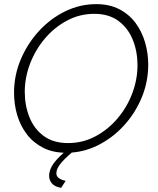

<svg xmlns="http://www.w3.org/2000/svg" viewBox="-20 -735 764 930"><path d="M301 5Q237 5 189.5 -19Q142 -43 110.5 -84Q79 -125 63.5 -177Q48 -229 48 -286Q48 -370 80.5 -447Q113 -524 168.5 -584.5Q224 -645 295.5 -680Q367 -715 446 -715Q510 -715 557.5 -690.5Q605 -666 636 -624.5Q667 -583 682.5 -530.5Q698 -478 698 -422Q698 -338 666 -261.5Q634 -185 578.5 -125Q523 -65 451.5 -30Q380 5 301 5ZM310 -42Q381 -42 442 -74.5Q503 -107 549 -161Q595 -215 620.5 -282.5Q646 -350 646 -419Q646 -485 623.5 -541.5Q601 -598 554.5 -633Q508 -668 437 -668Q366 -668 305 -635.5Q244 -603 198 -549Q152 -495 126 -427.5Q100 -360 100 -290Q100 -224 122.5 -167.5Q145 -111 191.5 -76.5Q238 -42 310 -42ZM218 117Q218 85 241.5 54Q265 23 312 -15H325L332 0Q289 37 271 60.5Q253 84 253 105Q253 131 298 141L276 175Q244 169 231 153Q218 137 218 117Z"/></svg>

Font: Raleway Light
Style: Italic
Weight: 300
Italic angle: -12°
Designer: Matt McInerney, Pablo Impallari, Rodrigo Fuenzalida
Foundry: Matt McInerney, Pablo Impallari, Rodrigo Fuenzalida
Version: Version 4.026